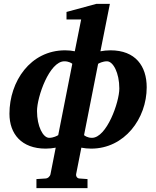

<svg xmlns="http://www.w3.org/2000/svg" viewBox="-20 -757 810 996"><path d="M741 -304C741 -414 683 -496 553 -496C535 -496 517 -494 501 -491L550 -737H480L325 -695V-656H401L368 -491C354 -494 336 -496 318 -496C137 -496 29 -334 29 -167C29 -62 92 14 217 14C235 14 253 12 269 9L242 146C240 158 228 169 215 169L169 172V219H434V172L393 169C381 169 373 158 375 146L402 9C417 12 434 14 453 14C626 14 741 -142 741 -304ZM599 -298C599 -226 533 -42 457 -42C434 -42 419 -53 416 -56L489 -426C494 -429 513 -439 535 -439C567 -439 599 -379 599 -298ZM355 -426 282 -56C277 -53 258 -42 235 -42C203 -42 172 -102 172 -181C172 -254 236 -439 314 -439C337 -439 352 -429 355 -426Z"/></svg>

Font: Veleka
Style: Bold Italic
Weight: 700
Italic angle: -12°
Designer: Stefan Peev, Context Ltd, 2016; SIL International, 1997-2014.
Foundry: Stefan Peev, Context Ltd, 2016
Version: Version 5.000